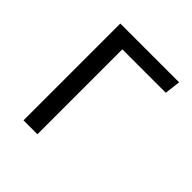

<svg xmlns="http://www.w3.org/2000/svg" viewBox="-188 -849 991 991"><g transform="rotate(45 307.5 -353.5)"><path d="M561 -706.7 550.3 -620H233.3V0H131.8V-706.7Z"/></g></svg>

Font: Fira Code Retina
Style: Regular
Weight: 450
Monospace: yes
Designer: Carrois Corporate, Edenspiekermann AG, Nikita Prokopov
Foundry: Carrois Corporate, Edenspiekermann AG, Nikita Prokopov
Version: Version 6.002